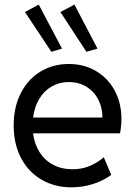

<svg xmlns="http://www.w3.org/2000/svg" viewBox="-20 -802 588 830"><path d="M39.1 -259.8Q39.1 -339.4 70.1 -399.7Q101.1 -460 155.3 -492.7Q209.5 -525.4 277.3 -525.4Q343.3 -525.4 395 -494.9Q446.8 -464.4 475.8 -410.4Q504.9 -356.4 504.9 -288.1Q504.9 -257.8 499 -225.6H123Q128.9 -178.7 151.4 -143.6Q173.8 -108.4 210.2 -89.4Q246.6 -70.3 293 -70.3Q335.4 -70.3 369.4 -85.2Q403.3 -100.1 428.7 -122.1L460.9 -45.9Q428.7 -22 383.8 -7.1Q338.9 7.8 289.1 7.8Q216.8 7.8 159.9 -25.1Q103 -58.1 71 -118.9Q39.1 -179.7 39.1 -259.8ZM422.9 -293.9Q422.9 -335.9 405 -371.1Q387.2 -406.2 354 -426.8Q320.8 -447.3 277.3 -447.3Q236.8 -447.3 203.9 -428.5Q170.9 -409.7 149.9 -375Q128.9 -340.3 123 -293.9ZM241.2 -750 301.8 -782.2 401.4 -591.8 353.5 -578.1ZM87.9 -750 147.5 -782.2 248 -591.8 202.1 -578.1Z"/></svg>

Font: Reddit Sans Chocolate
Style: Regular
Weight: 400
Designer: Stephen Hutchings
Foundry: Reddit
Version: Version 1.013